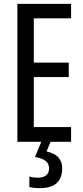

<svg xmlns="http://www.w3.org/2000/svg" viewBox="-20 -734 431 994"><path d="M348 0H70V-714H348V-639H155V-410H336V-335H155V-76H348ZM302 137Q302 67 221 50L242 0H194L161 79Q234 90 234 137Q234 186 174 186Q152 186 132 180V234Q152 240 187 240Q302 240 302 137Z"/></svg>

Font: Noto Sans Display Condensed
Style: Regular
Weight: 400
Width: 3
Designer: Monotype Design Team
Foundry: Monotype Imaging Inc.
Version: Version 1.900